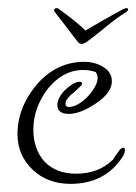

<svg xmlns="http://www.w3.org/2000/svg" viewBox="-20 -446 335 472"><path d="M153 6Q98 6 61 -28Q23 -64 23 -116Q23 -183 72 -240Q120 -294 187 -294Q212 -294 231 -283Q255 -270 255 -246Q255 -218 216 -192Q178 -166 149 -166Q121 -166 121 -188Q121 -205 140 -225Q162 -245 176 -245Q182 -245 182 -240Q182 -237 162 -219Q141 -203 141 -191Q141 -183 149 -183Q170 -183 195 -208Q220 -235 220 -255Q220 -262 215 -269Q200 -274 185 -274Q134 -274 96 -226Q80 -204 71 -179.5Q62 -155 62 -127Q62 -79 90 -48Q119 -19 167 -19Q223 -19 258 -54Q261 -60 271 -73Q277 -83 284 -83Q287 -83 287 -77Q287 -69 281 -60Q238 6 153 6ZM119 -426Q123 -426 126 -423Q140 -413 158.5 -398.5Q177 -384 190 -371Q212 -384 237.5 -398.5Q263 -413 282 -423Q288 -426 291 -426Q295 -426 295 -423Q295 -419 288 -415Q267 -402 241 -380.5Q215 -359 192 -342Q189 -341 186.5 -339.5Q184 -338 181 -338Q176 -338 172 -342L116 -415Q113 -417 113 -422Q115 -426 119 -426Z"/></svg>

Font: Ole
Style: Regular
Weight: 400
Designer: Robert E. Leuschke
Foundry: Robert E. Leuschke
Version: Version 1.010; ttfautohint (v1.8.3)